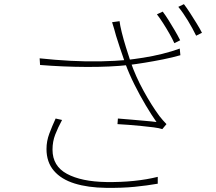

<svg xmlns="http://www.w3.org/2000/svg" viewBox="-20 -871 1040 925"><path d="M764 -815Q777 -798 792 -774Q807 -750 822 -724.5Q837 -699 848 -677L820 -663Q811 -683 796.5 -708.5Q782 -734 766 -759Q750 -784 736 -802ZM866 -851Q880 -833 896 -808Q912 -783 927.5 -758Q943 -733 953 -713L925 -699Q908 -734 885 -772Q862 -810 839 -838ZM539 -699Q535 -714 530 -731.5Q525 -749 520 -764L556 -769Q558 -750 566.5 -715.5Q575 -681 587 -642.5Q599 -604 610 -571Q633 -504 671 -434.5Q709 -365 748 -312Q756 -302 764.5 -292Q773 -282 782 -273L762 -249Q747 -254 720 -257.5Q693 -261 661.5 -264Q630 -267 599.5 -269.5Q569 -272 546 -273L548 -300Q580 -298 615 -294.5Q650 -291 682 -288.5Q714 -286 734 -283Q710 -317 682 -364Q654 -411 628 -463Q602 -515 584 -564Q568 -609 557 -643Q546 -677 539 -699ZM171 -590Q245 -582 320.5 -578Q396 -574 466 -575.5Q536 -577 590 -582Q625 -586 670 -593Q715 -600 761.5 -611.5Q808 -623 846 -637L849 -605Q811 -594 766 -585Q721 -576 678 -569Q635 -562 602 -558Q511 -548 397.5 -548.5Q284 -549 173 -558ZM279 -293Q259 -256 246 -222.5Q233 -189 233 -150Q233 -71 302.5 -33.5Q372 4 492 6Q563 7 625.5 0.5Q688 -6 740 -19V14Q689 23 628.5 29Q568 35 491 34Q404 33 339.5 13Q275 -7 239.5 -48.5Q204 -90 204 -153Q204 -191 217.5 -227Q231 -263 248 -300Z"/></svg>

Font: Shanggu Sans SC VF
Style: Regular
Weight: 250
Designer: GuiWonder
Version: Version 1.021